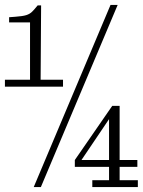

<svg xmlns="http://www.w3.org/2000/svg" viewBox="-42 -760 580 780"><path d="M95 0 407 -740H436L124 0ZM-22 -408V-436H80V-669H-5V-690L21 -692Q50 -694 64.5 -698.5Q79 -703 88.5 -712.5Q98 -722 111 -738H125L123 -436H214V-408ZM333 0V-28H401V-82H262V-110L414 -330H444V-110H516V-82H444V-28H518V0ZM289 -110H401V-276Z"/></svg>

Font: Xanh Mono
Style: Regular
Weight: 400
Monospace: yes
Designer: Lam Bao, Duy Dao
Foundry: Yellow Type Foundry
Version: Version 3.101; ttfautohint (v1.8.3)